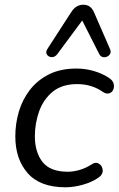

<svg xmlns="http://www.w3.org/2000/svg" viewBox="-20 -786 504 815"><path d="M258 9Q150 9 97.5 -51Q45 -111 45 -207Q45 -261 60 -312Q75 -363 107 -404.5Q139 -446 188 -470.5Q237 -495 305 -495Q343 -495 378.5 -484.5Q414 -474 440 -457Q458 -446 462 -432Q466 -418 461 -406Q456 -394 444 -390Q432 -386 418 -395Q370 -429 308 -429Q243 -429 203.5 -396.5Q164 -364 146 -313Q128 -262 128 -208Q128 -140 160.5 -98.5Q193 -57 268 -57Q291 -57 317.5 -64.5Q344 -72 370 -89Q387 -100 401 -90.5Q415 -81 416 -63Q417 -45 398 -32Q371 -13 332 -2Q293 9 258 9ZM446 -580Q454 -564 445 -553.5Q436 -543 422 -543Q408 -543 401 -557L329 -699L223 -556Q213 -543 199.5 -543.5Q186 -544 179 -554.5Q172 -565 183 -581L282 -734Q302 -766 334 -766Q365 -766 379 -734Z"/></svg>

Font: Nunito
Style: Italic
Weight: 400
Italic angle: -9°
Designer: Vernon Adams
Foundry: Vernon Adams
Version: Version 3.601; ttfautohint (v1.8.2.53-6de2)